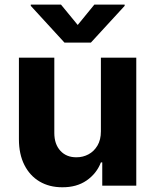

<svg xmlns="http://www.w3.org/2000/svg" viewBox="-20 -792 662 819"><path d="M410.4 -232V-545.9H561.3V0H416.2V-99.2H410.4Q392 -51.6 349.4 -22.1Q306.7 7.3 245.3 6.8Q190.5 6.8 148.9 -17.7Q107.3 -42.3 84 -88.3Q60.7 -134.4 60.7 -198V-545.9H211.7V-224.6Q211.7 -177 237.6 -148.8Q263.5 -120.6 306.6 -121.1Q333.8 -121.1 357.3 -133.6Q380.9 -146.1 395.6 -170.8Q410.4 -195.6 410.4 -232ZM240.2 -772.3 311.5 -685.5 382.4 -772.3H511.7V-767L367.8 -610.4H254.9L111.3 -767V-772.3Z"/></svg>

Font: GitLab Sans
Style: Regular
Weight: 400
Designer: Rasmus Andersson
Foundry: Modifications by GitLab B.V., manufactured by rsms
Version: Version 4.000;git-c8fb6b7